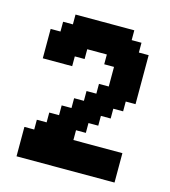

<svg xmlns="http://www.w3.org/2000/svg" viewBox="-89 -628 622 701"><g transform="rotate(15 222.0 -278.0)"><path d="M37 -111.1H74.1V-148.1H111.1V-185.2H148.1V-222.2H185.2V-259.3H222.2V-296.3H259.3V-333.3H296.3V-407.4H259.3V-444.4H185.2V-407.4H148.1V-370.4H37V-481.5H74.1V-518.5H111.1V-555.6H333.3V-518.5H370.4V-481.5H407.4V-296.3H370.4V-259.3H333.3V-222.2H296.3V-185.2H259.3V-148.1H222.2V-111.1H407.4V0H37Z"/></g></svg>

Font: Jersey 15
Style: Regular
Weight: 400
Designer: Sarah Cadigan-Fried
Version: Version 1.001; ttfautohint (v1.8.4.7-5d5b)